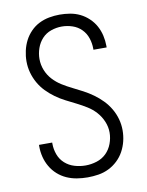

<svg xmlns="http://www.w3.org/2000/svg" viewBox="-85 -804 669 873"><g transform="rotate(-10 250.0 -367.5)"><path d="M249 8Q224 8 199.5 4Q175 0 152.5 -10Q130 -20 111.5 -36.5Q93 -53 80.5 -74.5Q68 -96 62 -120Q56 -144 56 -169V-176H117V-171Q117 -145 126 -120.5Q135 -96 154 -79Q173 -62 198 -54.5Q223 -47 249 -47Q275 -47 300.5 -55Q326 -63 344.5 -81Q363 -99 372.5 -124.5Q382 -150 382 -176Q382 -202 371.5 -227Q361 -252 343.5 -271.5Q326 -291 303.5 -305Q281 -319 257 -331Q233 -343 209.5 -355Q186 -367 164.5 -382.5Q143 -398 124.5 -417Q106 -436 93 -459Q80 -482 73 -507.5Q66 -533 66 -560Q66 -584 71.5 -608.5Q77 -633 88 -654.5Q99 -676 116.5 -694Q134 -712 156 -723Q178 -734 202.5 -738.5Q227 -743 251 -743Q275 -743 299 -739Q323 -735 344.5 -724.5Q366 -714 384 -697Q402 -680 413.5 -659Q425 -638 430.5 -614Q436 -590 436 -566V-559H375V-564Q375 -589 367 -613Q359 -637 341.5 -654.5Q324 -672 300 -680Q276 -688 251 -688Q226 -688 201.5 -679.5Q177 -671 160 -652.5Q143 -634 134.5 -609.5Q126 -585 126 -560Q126 -533 136 -508Q146 -483 164 -463.5Q182 -444 204.5 -430Q227 -416 250.5 -404.5Q274 -393 297.5 -380.5Q321 -368 342.5 -352.5Q364 -337 382.5 -318Q401 -299 414.5 -276Q428 -253 435 -227.5Q442 -202 442 -176Q442 -150 436 -125.5Q430 -101 418 -79Q406 -57 387.5 -39.5Q369 -22 346.5 -11Q324 0 299 4Q274 8 249 8Z"/></g></svg>

Font: Iosevka Light
Style: Regular
Weight: 300
Monospace: yes
Designer: Belleve Invis
Foundry: Belleve Invis
Version: Version 32.5.0; ttfautohint (v1.8.4)